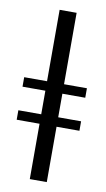

<svg xmlns="http://www.w3.org/2000/svg" viewBox="-83 -757 443 799"><g transform="rotate(10 138.5 -357.5)"><path d="M102.5 0V-233.9H5.9V-273.9H102.5V-373.5H5.9V-413.6H102.5V-715.3H174.3V-413.6H271V-373.5H174.3V-273.9H271V-233.9H174.3V0Z"/></g></svg>

Font: Elstob 18pt
Style: Regular
Weight: 400
Designer: Peter S. Baker
Version: Version 1.015